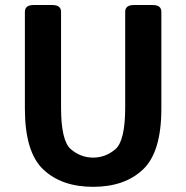

<svg xmlns="http://www.w3.org/2000/svg" viewBox="-20 -720 734 757"><path d="M78.1 -291.5V-673.3Q78.1 -700.2 112.3 -700.2H186.5Q220.7 -700.2 220.7 -673.3V-296.4Q220.7 -164.6 259.5 -131.6Q298.3 -98.6 347.2 -98.6Q396 -98.6 434.8 -131.6Q473.6 -164.6 473.6 -296.4V-673.3Q473.6 -700.2 507.8 -700.2H582Q616.2 -700.2 616.2 -673.3V-291.5Q616.2 -120.6 543.9 -52Q471.7 16.6 347.2 16.6Q222.7 16.6 150.4 -52Q78.1 -120.6 78.1 -291.5Z"/></svg>

Font: Istok
Style: Bold
Weight: 700
Designer: Andrey V. Panov
Foundry: Andrey V. Panov
Version: Version 1.0.1